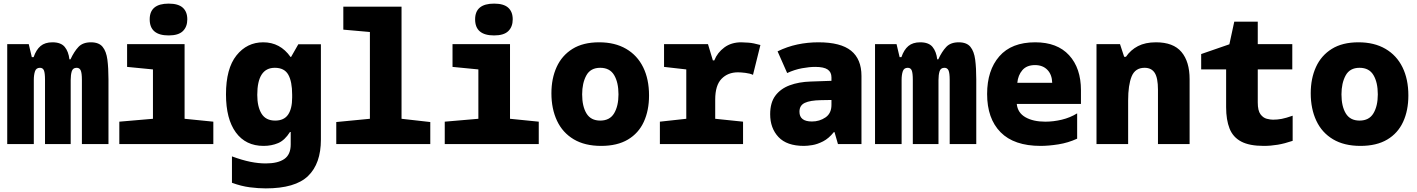

<svg xmlns="http://www.w3.org/2000/svg" viewBox="-20 -797 7840 1062"><path d="M20 0V-553H139L156 -481H166Q180 -522 204.5 -542.5Q229 -563 270 -563Q317 -563 338 -537.5Q359 -512 364 -469H370Q390 -512 414 -537.5Q438 -563 483 -563Q527 -563 547.5 -538Q568 -513 574 -467Q580 -421 580 -358V0H433V-355Q433 -393 426.5 -407.5Q420 -422 404 -422Q383 -422 377 -402.5Q371 -383 371 -354V0H229V-355Q229 -393 223 -407.5Q217 -422 201 -422Q180 -422 173.5 -402.5Q167 -383 167 -355V0Z M913 -601Q808 -601 808 -690Q808 -777 913 -777Q966 -777 991 -754.5Q1016 -732 1016 -690Q1016 -649 991.5 -625Q967 -601 913 -601ZM640 0V-124L826 -140V-413L683 -427V-553H1001V-140L1160 -124V0Z M1450 245Q1409 245 1362 239Q1315 233 1263 214V68Q1320 89 1365 98Q1410 107 1450 107Q1517 107 1552.5 82.5Q1588 58 1588 2V-67H1584Q1555 -21 1518.5 -5.5Q1482 10 1438 10Q1339 10 1284.5 -64.5Q1230 -139 1230 -275Q1230 -418 1288 -490.5Q1346 -563 1436 -563Q1530 -563 1587 -482H1590L1630 -552H1755V-25Q1755 108 1684 176.5Q1613 245 1450 245ZM1502 -130Q1551 -130 1573.5 -163Q1596 -196 1596 -257V-273Q1596 -346 1574.5 -384Q1553 -422 1500 -422Q1403 -422 1403 -272Q1403 -207 1426.5 -168.5Q1450 -130 1502 -130Z M1840 0V-122L2026 -140V-620L1879 -633V-760H2201V-140L2360 -122V0Z M2713 -601Q2608 -601 2608 -690Q2608 -777 2713 -777Q2766 -777 2791 -754.5Q2816 -732 2816 -690Q2816 -649 2791.5 -625Q2767 -601 2713 -601ZM2440 0V-124L2626 -140V-413L2483 -427V-553H2801V-140L2960 -124V0Z M3305 10Q3215 10 3153.5 -26.5Q3092 -63 3061 -129Q3030 -195 3030 -281Q3030 -363 3059 -426.5Q3088 -490 3146.5 -526.5Q3205 -563 3294 -563Q3381 -563 3443 -527Q3505 -491 3537.5 -425Q3570 -359 3570 -269Q3570 -186 3541 -123Q3512 -60 3453 -25Q3394 10 3305 10ZM3300 -130Q3353 -130 3377 -170.5Q3401 -211 3401 -275Q3401 -341 3377 -381.5Q3353 -422 3300 -422Q3246 -422 3223 -379.5Q3200 -337 3200 -275Q3200 -209 3224 -169.5Q3248 -130 3300 -130Z M3630 0V-124L3776 -140V-413L3653 -427V-553H3896L3923 -463H3931Q3948 -506 3986.5 -534.5Q4025 -563 4080 -563Q4094 -563 4120.5 -561Q4147 -559 4186 -548L4145 -383Q4128 -391 4102.5 -394Q4077 -397 4062 -397Q4006 -397 3971 -361Q3936 -325 3936 -246V-140L4090 -124V0Z M4427 10Q4332 10 4286 -39Q4240 -88 4240 -165Q4240 -229 4268.5 -267.5Q4297 -306 4347.5 -325Q4398 -344 4464 -346L4579 -350V-369Q4579 -398 4558 -412.5Q4537 -427 4489 -427Q4457 -427 4416 -419.5Q4375 -412 4334 -393L4281 -513Q4334 -539 4390.5 -551Q4447 -563 4507 -563Q4630 -563 4687.5 -516.5Q4745 -470 4745 -377V0H4615L4596 -66H4592Q4564 -31 4532.5 -15Q4501 1 4473.5 5.5Q4446 10 4427 10ZM4471 -125Q4513 -125 4546 -147.5Q4579 -170 4579 -217V-244L4521 -243Q4461 -242 4431.5 -228Q4402 -214 4402 -179Q4402 -125 4471 -125Z M4820 0V-553H4939L4956 -481H4966Q4980 -522 5004.5 -542.5Q5029 -563 5070 -563Q5117 -563 5138 -537.5Q5159 -512 5164 -469H5170Q5190 -512 5214 -537.5Q5238 -563 5283 -563Q5327 -563 5347.5 -538Q5368 -513 5374 -467Q5380 -421 5380 -358V0H5233V-355Q5233 -393 5226.5 -407.5Q5220 -422 5204 -422Q5183 -422 5177 -402.5Q5171 -383 5171 -354V0H5029V-355Q5029 -393 5023 -407.5Q5017 -422 5001 -422Q4980 -422 4973.5 -402.5Q4967 -383 4967 -355V0Z M5736 10Q5589 10 5514.5 -65.5Q5440 -141 5440 -277Q5440 -408 5507.5 -485.5Q5575 -563 5706 -563Q5828 -563 5893.5 -491.5Q5959 -420 5959 -298V-222H5604Q5609 -173 5652 -148.5Q5695 -124 5762 -124Q5807 -124 5853 -135Q5899 -146 5938 -170V-30Q5888 -7 5834 1.5Q5780 10 5736 10ZM5800 -339Q5799 -384 5773.5 -410.5Q5748 -437 5705 -437Q5659 -437 5635 -409Q5611 -381 5607 -339Z M6045 0V-553H6175L6198 -483H6208Q6234 -521 6274.5 -542Q6315 -563 6374 -563Q6470 -563 6515 -509.5Q6560 -456 6560 -359V0H6385V-301Q6385 -366 6367 -394Q6349 -422 6311 -422Q6259 -422 6239.5 -374.5Q6220 -327 6220 -241V0Z M6970 10Q6891 10 6845.5 -14Q6800 -38 6781 -86Q6762 -134 6762 -204V-413H6624V-498L6780 -552L6807 -677H6937V-553H7128V-413H6937V-230Q6937 -185 6952 -165Q6967 -145 6987 -140Q7007 -135 7021 -135Q7046 -135 7069.5 -139.5Q7093 -144 7130 -157V-18Q7086 -3 7047.5 3.5Q7009 10 6970 10Z M7505 10Q7415 10 7353.5 -26.5Q7292 -63 7261 -129Q7230 -195 7230 -281Q7230 -363 7259 -426.5Q7288 -490 7346.5 -526.5Q7405 -563 7494 -563Q7581 -563 7643 -527Q7705 -491 7737.5 -425Q7770 -359 7770 -269Q7770 -186 7741 -123Q7712 -60 7653 -25Q7594 10 7505 10ZM7500 -130Q7553 -130 7577 -170.5Q7601 -211 7601 -275Q7601 -341 7577 -381.5Q7553 -422 7500 -422Q7446 -422 7423 -379.5Q7400 -337 7400 -275Q7400 -209 7424 -169.5Q7448 -130 7500 -130Z"/></svg>

Font: Noto Sans Mono Black
Style: Regular
Weight: 900
Designer: Monotype Design Team
Foundry: Monotype Imaging Inc.
Version: Version 2.014